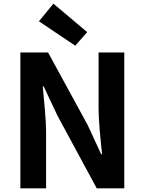

<svg xmlns="http://www.w3.org/2000/svg" viewBox="-20 -1026 789 1046"><path d="M91 0H231V-297C231 -382 220 -475 213 -555H218L293 -396L507 0H657V-740H517V-445C517 -361 528 -263 536 -186H531L457 -346L242 -740H91ZM390 -777 455 -851 271 -1006 192 -910Z"/></svg>

Font: Kinto Sans
Style: Bold
Weight: 700
Designer: Authors: Ryoko NISHIZUKA  (kana & ideographs); Paul D. Hunt (Latin, Greek & Cyrillic); Wenlong ZHANG  (bopomofo); Sandol
Foundry: Adobe Systems Incorporated, ookami Inc.
Version: Version 0.001